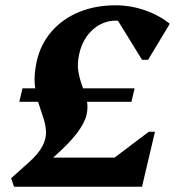

<svg xmlns="http://www.w3.org/2000/svg" viewBox="-20 -706 662 726"><path d="M53 -321 65 -372H489L477 -321ZM419 -628Q369 -628 331 -594Q293 -560 280 -504Q271 -465 276.5 -434.5Q282 -404 292 -378Q302 -352 308 -326.5Q314 -301 307 -271Q300 -241 271 -202.5Q242 -164 182 -111L139 -74L156 -110H413L543 -208H566L517 0H33L22 -32L88 -91Q126 -125 140.5 -153.5Q155 -182 154 -207.5Q153 -233 144 -260Q135 -287 125 -318Q115 -349 111.5 -387Q108 -425 119 -475Q134 -540 175.5 -587.5Q217 -635 279 -660.5Q341 -686 417 -686Q473 -686 527 -667.5Q581 -649 622 -616L540 -480H517L416 -644H534V-548Q513 -584 482 -606Q451 -628 419 -628Z"/></svg>

Font: Platypi Light SemiBold
Style: Italic
Weight: 600
Italic angle: -13°
Version: Version 1.200